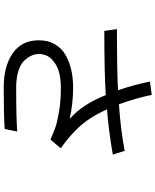

<svg xmlns="http://www.w3.org/2000/svg" viewBox="79 -872 842 1040"><g transform="rotate(90 500.0 -352.0)"><path d="M137.7 -564.5Q368.2 -564.5 468.8 -570.3Q438.5 -658.2 421.9 -743.2L494.1 -752.9Q511.7 -666 544.9 -575.2Q686.5 -585 796.9 -606.4L817.4 -542Q681.6 -518.6 572.3 -510.7Q594.7 -460.9 620.6 -420.9Q646.5 -380.9 675.8 -351.1Q705.1 -321.3 728 -302.2Q751 -283.2 783.2 -259.8L736.3 -204.1Q696.3 -221.7 668.9 -231.4Q641.6 -241.2 583.5 -251Q525.4 -260.7 455.1 -260.7Q410.2 -260.7 371.6 -251Q333 -241.2 302.7 -212.9Q272.5 -184.6 272.5 -140.6Q272.5 -123 280.3 -104Q288.1 -85 306.2 -64.5Q324.2 -43.9 362.8 -31.2Q401.4 -18.6 454.1 -18.6Q621.1 -18.6 692.4 -24.4L678.7 43.9Q598.6 48.8 451.2 48.8Q338.9 48.8 268.6 0Q198.2 -48.8 198.2 -141.6Q198.2 -191.4 219.7 -228.5Q241.2 -265.6 278.8 -286.6Q316.4 -307.6 360.4 -317.4Q404.3 -327.1 455.1 -327.1Q538.1 -327.1 624 -308.6Q544.9 -377.9 495.1 -503.9Q376 -496.1 147.5 -496.1Z"/></g></svg>

Font: Gothic A1
Style: Regular
Weight: 400
Designer: HanYang I&C Co.,Ltd.
Foundry: HanYang I&C Co.,Ltd.
Version: Version 2.50